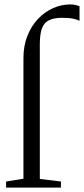

<svg xmlns="http://www.w3.org/2000/svg" viewBox="-20 -848 380 868"><path d="M7.5 0V-27.5L86 -40V-585.5Q86 -641 103.8 -685.8Q121.5 -730.5 151.5 -762.2Q181.5 -794 219.5 -811Q257.5 -828 297.5 -828Q312 -828 322.2 -825.2Q332.5 -822.5 339.5 -820V-754Q331 -759 311.8 -763.2Q292.5 -767.5 261 -767.5Q225 -767.5 202.8 -757.2Q180.5 -747 170.2 -721.2Q160 -695.5 160 -647.5V-39L255.5 -27.5V0Z"/></svg>

Font: Merriweather 96pt Light
Style: Regular
Weight: 300
Version: Version 2.100